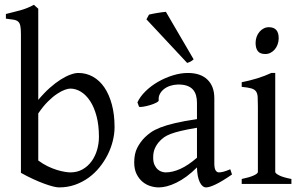

<svg xmlns="http://www.w3.org/2000/svg" viewBox="-20 -777 1278 811"><path d="M463.9 -240.2Q463.9 -211.9 456.5 -182.1Q449.2 -152.3 435.1 -124Q420.9 -95.7 400.4 -70.3Q379.9 -44.9 353.8 -26.1Q327.6 -7.3 296.4 3.7Q265.1 14.6 229 14.6Q219.7 14.6 203.4 10.5Q187 6.3 165.8 -1.5Q144.5 -9.3 119.6 -20.8Q94.7 -32.2 68.4 -46.9V-632.8Q68.4 -655.3 65.9 -667.5Q63.5 -679.7 56.6 -685.8Q49.8 -691.9 37.4 -693.8Q24.9 -695.8 4.9 -698.2V-717.8Q37.1 -725.6 66.4 -733.6Q95.7 -741.7 123.5 -756.8L128.4 -752Q131.3 -749 134.3 -746.6Q137.7 -743.7 141.6 -740.2V-355Q166 -384.3 190.2 -405.8Q214.4 -427.2 236.6 -441.2Q258.8 -455.1 277.8 -461.9Q296.9 -468.8 311 -468.8Q344.2 -468.8 372.3 -453.1Q400.4 -437.5 420.7 -408Q440.9 -378.4 452.4 -335.9Q463.9 -293.5 463.9 -240.2ZM397.9 -199.2Q397.9 -248 387.9 -285.9Q377.9 -323.7 361.1 -349.6Q344.2 -375.5 322.3 -389.2Q300.3 -402.8 276.9 -402.8Q268.1 -402.8 253.7 -397.7Q239.3 -392.6 221.2 -380.6Q203.1 -368.7 182.6 -348.4Q162.1 -328.1 141.6 -297.9V-99.1Q161.1 -84.5 181.4 -74.7Q201.7 -64.9 220 -59.3Q238.3 -53.7 253.2 -51.3Q268.1 -48.8 276.9 -48.8Q306.6 -48.8 329.1 -61.8Q351.6 -74.7 366.9 -95.9Q382.3 -117.2 390.1 -144Q397.9 -170.9 397.9 -199.2Z M679.7 -48.8Q709 -48.8 741.9 -63.7Q774.9 -78.6 812 -110.8V-237.3Q771 -230.5 744.4 -224.1Q717.8 -217.8 700.7 -211.2Q683.6 -204.6 673.3 -197.3Q663.1 -189.9 655.3 -181.6Q642.6 -168.5 634.8 -151.6Q627 -134.8 627 -111.8Q627 -92.3 632.8 -80.1Q638.7 -67.9 647 -60.8Q655.3 -53.7 664.3 -51.3Q673.3 -48.8 679.7 -48.8ZM960 -40Q918.5 -11.2 891.4 1.7Q864.3 14.6 850.6 14.6Q834.5 14.6 823.7 -7.8Q813 -30.3 812 -69.8Q790 -47.9 768.1 -31.7Q746.1 -15.6 725.1 -5.4Q704.1 4.9 685.3 9.8Q666.5 14.6 650.9 14.6Q633.3 14.6 614.7 8.8Q596.2 2.9 581.3 -9.8Q566.4 -22.5 556.6 -42.5Q546.9 -62.5 546.9 -90.8Q546.9 -127.9 559.8 -152.8Q572.8 -177.7 590.8 -195.8Q602.5 -207.5 617.4 -218Q632.3 -228.5 657 -238.3Q681.6 -248 718.8 -256.8Q755.9 -265.6 812 -273.9V-342.8Q812 -359.4 808.1 -373.8Q804.2 -388.2 794.9 -398.7Q785.6 -409.2 769.8 -414.8Q753.9 -420.4 730 -419.9Q714.4 -419.4 699.2 -414.6Q684.1 -409.7 672.9 -400.9Q661.6 -392.1 655.3 -380.1Q648.9 -368.2 650.4 -353.5Q650.9 -349.1 640.4 -343.5Q629.9 -337.9 615.5 -333.5Q601.1 -329.1 587.2 -326.7Q573.2 -324.2 567.4 -325.7L560.5 -344.7Q571.8 -369.1 594.7 -391.6Q617.7 -414.1 647.2 -431.2Q676.8 -448.2 709.7 -458.5Q742.7 -468.8 773.4 -468.8Q827.1 -468.8 856.2 -440.7Q885.3 -412.6 885.3 -362.3V-86.9Q885.3 -66.4 890.6 -57.6Q896 -48.8 904.8 -48.8Q911.6 -48.8 922.4 -51.3Q933.1 -53.7 952.6 -62ZM797.9 -526.4Q791.5 -520.5 785.2 -517.1Q778.8 -513.7 770.5 -511.2L598.6 -695.3L609.4 -715.3Q614.3 -716.8 623.8 -718.5Q633.3 -720.2 643.8 -722.2Q654.3 -724.1 664.6 -725.3Q674.8 -726.6 680.7 -727.1Z M1001 0V-21Q1034.2 -27.8 1051.8 -35.9Q1069.3 -43.9 1069.3 -50.8V-327.1Q1069.3 -352.1 1068.4 -367.4Q1067.4 -382.8 1061 -391.4Q1054.7 -399.9 1040.8 -403.8Q1026.9 -407.7 1001 -410.2V-429.7Q1016.1 -432.6 1033 -436.8Q1049.8 -440.9 1066.4 -446Q1083 -451.2 1098.1 -457Q1113.3 -462.9 1126 -468.8H1142.6V-50.8Q1142.6 -44.9 1158.9 -36.4Q1175.3 -27.8 1210.9 -21V0ZM1157.2 -615.7Q1157.2 -602.1 1152.8 -589.8Q1148.4 -577.6 1140.9 -568.6Q1133.3 -559.6 1123 -554.2Q1112.8 -548.8 1100.6 -548.8Q1078.6 -548.8 1069.1 -561Q1059.6 -573.2 1059.6 -595.7Q1059.6 -609.4 1064 -621.6Q1068.4 -633.8 1076.2 -642.8Q1084 -651.9 1094 -657Q1104 -662.1 1115.7 -662.1Q1157.2 -662.1 1157.2 -615.7Z"/></svg>

Font: Gentium Plus Phon
Style: Regular
Weight: 400
Designer: J. Victor Gaultney, Annie Olsen, Iska Routamaa, Becca Hirsbrunner
Foundry: SIL International
Version: Version 5.000